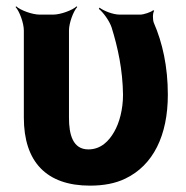

<svg xmlns="http://www.w3.org/2000/svg" viewBox="-20 -574 585 604"><path d="M263 10C306 10 343 3 374 -12C462 -54 508 -148 508 -276C508 -365 491 -440 464 -502C460 -512 460 -533 465 -540L462 -542C456 -536 432 -528 421 -528H357C335 -528 306 -540 293 -550L291 -546C304 -536 324 -509 331 -488C351 -424 366 -354 367 -276C367 -231 356 -188 339 -159C323 -131 298 -104 258 -104C209 -104 197 -151 197 -203V-478C197 -502 211 -539 223 -552L221 -554C208 -542 171 -528 147 -528H105C81 -528 44 -542 31 -554L29 -552C41 -539 55 -502 55 -478V-204C55 -65 126 10 263 10Z"/></svg>

Font: Asimov
Style: Edge
Weight: 500
Designer: Google
Version: Version 2.000980: 2014